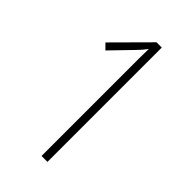

<svg xmlns="http://www.w3.org/2000/svg" viewBox="-221 -832 848 848"><g transform="rotate(45 202.5 -408.0)"><path d="M257 -51H220V-602Q220 -634 220 -660.5Q220 -687 221 -720Q212 -708 202.5 -697Q193 -686 181 -674L90 -580L65 -605L224 -765H257Z"/></g></svg>

Font: Noto Sans Tamil UI ExtraCondensed ExtraLight
Style: Regular
Weight: 200
Width: 2
Designer: Jelle Bosma - Monotype Design Team
Foundry: Monotype Imaging Inc.
Version: Version 2.004; ttfautohint (v1.8.4.7-5d5b)